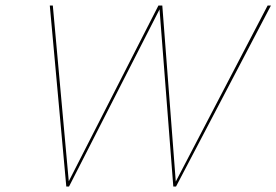

<svg xmlns="http://www.w3.org/2000/svg" viewBox="-20 -678 1005 698"><path d="M965 -658 620 0H610L560 -644L231 0H221L161 -658H172L230 -19L556 -658H570L619 -18L953 -658Z"/></svg>

Font: Ysabeau Hairline
Style: Italic
Weight: 100
Italic angle: -12°
Designer: Christian Thalmann (Catharsis Fonts)
Version: Version 0.003